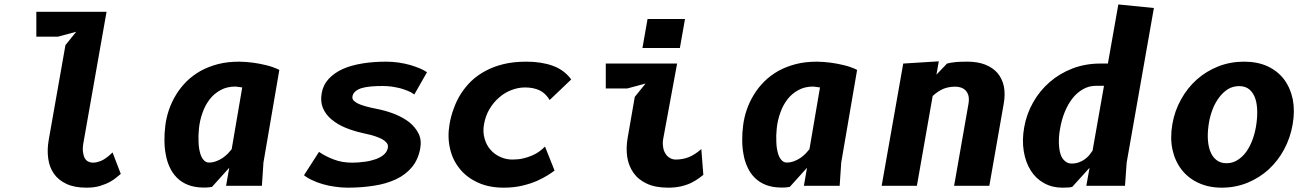

<svg xmlns="http://www.w3.org/2000/svg" viewBox="-20 -836 5890 864"><path d="M323 -693 274.5 -633 199 -205Q191.5 -162.5 197 -122.5Q202 -84 222.5 -54.5Q242 -26 279 -8.5Q314.5 8.5 369 8.5Q405 8.5 430.5 0.5Q458 -8 475.5 -18Q493.5 -28 506 -39Q518 -49 523.5 -53.5L486.5 -150Q478.5 -142 469 -134Q459 -126 448 -119Q436.5 -112 424.5 -108.5Q412 -104 398 -104Q388 -104 378 -108.5Q368 -113 362 -123.5Q356 -133 353.5 -151.5Q351 -169.5 355.5 -194L459.5 -783H143.5V-671H241Z M1070 -442.5 1022.5 -164.5Q1017.5 -158 1005 -144.5Q995 -134.5 981.5 -125Q967 -115.5 953 -110.5Q937 -104.5 920.5 -104.5Q906 -104.5 896 -116.5Q885 -129 880 -149.5Q874 -172 873.5 -197.5Q872 -224.5 875 -255Q878.5 -293.5 891.5 -329Q903 -362.5 924 -389.5Q943.5 -415 973.5 -431Q1001.5 -446.5 1039.5 -446.5Q1043 -446 1051.5 -445Q1057 -444.5 1070 -442.5ZM892 8Q909.5 8.5 919.5 7Q920.5 7 934 5L1011.5 -81L997.5 0H1158.5L1165.5 -104.5L1237 -521.5Q1208.5 -535.5 1176.5 -543Q1147.5 -550 1118 -554Q1087 -558 1056.5 -558.5Q1003.5 -558.5 961 -547.5Q918.5 -536.5 882 -516.5Q845.5 -495.5 819.5 -469.5Q791.5 -441.5 772.5 -410Q753 -378.5 740.5 -342.5Q728.5 -307.5 724 -271Q719.5 -236.5 720 -204.5Q720 -171 726 -140.5Q731.5 -109 744 -83Q755.5 -57 776.5 -36Q797 -15.5 825 -4.5Q853 7 892 8Z M1844.5 -411 1901.5 -511Q1887.5 -520.5 1870 -528Q1845 -538 1826 -543.5Q1803 -550 1774 -554.5Q1744.5 -558.5 1718.5 -558.5Q1659.5 -558.5 1611 -550.5Q1559 -542 1522.5 -525.5Q1484 -508 1459 -481Q1434 -454 1427.5 -416Q1421 -378 1433.5 -349Q1446 -320 1472 -298.5Q1499 -276 1534 -261.5Q1570.5 -246.5 1611 -237.5Q1617.5 -236 1651.5 -228Q1673 -222 1690 -214.5Q1707.5 -206.5 1717.5 -196Q1728 -185.5 1725.5 -172Q1723 -157 1713.5 -146.5Q1704 -135.5 1689.5 -128Q1675 -120 1658.5 -116Q1641 -110.5 1624.5 -108.5Q1601 -105.5 1592 -105Q1571 -104 1565.5 -104Q1519 -104 1483 -118Q1446 -131.5 1415.5 -152.5L1348 -47.5Q1364 -34.5 1384.5 -25.5Q1407 -14.5 1432 -7.5Q1459 0.5 1486.5 4Q1515 8.5 1545 8.5Q1608 8.5 1663.5 -0.5Q1717.5 -8.5 1762.5 -29.5Q1805 -49.5 1834 -84Q1862 -118.5 1871 -167.5Q1878 -206 1863.5 -235Q1850 -262.5 1822.5 -285.5Q1796.5 -305.5 1761.5 -320.5Q1728.5 -334 1694 -342Q1692.5 -342.5 1675.5 -346Q1658.5 -349.5 1649.5 -351.5Q1625 -357 1607 -363.5Q1587.5 -370 1575.5 -380Q1563.5 -389 1566 -402Q1568 -415 1580 -425.5Q1592 -435 1609 -440Q1624 -444.5 1650.5 -447Q1672 -449 1702.5 -449Q1719.5 -449 1742 -446.5Q1761 -443.5 1780.5 -439Q1798.5 -434 1815.5 -427Q1830.5 -421 1844.5 -411Z M2453.5 -386 2550.5 -478.5Q2519 -521.5 2467.5 -540Q2416.5 -558.5 2348.5 -558.5Q2290.5 -558.5 2246 -547.5Q2200.5 -536.5 2164 -516.5Q2129 -498 2100 -470.5Q2073.5 -444.5 2053 -412.5Q2033.5 -381 2021.5 -346.5Q2009 -313.5 2003 -277.5Q1993 -219 2005 -168Q2016.5 -116 2048.5 -77Q2079 -38 2130.5 -14.5Q2180 8.5 2247 8.5Q2292.5 8.5 2330 -0.5Q2368 -9.5 2396.5 -22Q2424 -34.5 2445 -47.5Q2464 -59.5 2475.5 -68.5L2432.5 -176.5Q2420.5 -164.5 2407 -154.5Q2393.5 -144.5 2374 -136Q2354 -127.5 2333.5 -123Q2313 -118 2285.5 -118Q2256.5 -118 2231 -130Q2205.5 -141 2187 -162.5Q2169 -182.5 2160.5 -213Q2152 -242.5 2158 -276.5Q2165 -316 2183 -345.5Q2200.5 -375.5 2226.5 -397.5Q2250.5 -419 2282 -431Q2312.5 -442.5 2342.5 -442.5Q2380.5 -442.5 2408 -429.5Q2434.5 -417 2453.5 -386Z M2894 -750.5 2871 -620H3039.5L3062.5 -750.5ZM2885 -460 2836.5 -400 2804.5 -216Q2796.5 -171 2802.5 -130Q2808.5 -90 2830.5 -58.5Q2852.5 -27 2891 -9.5Q2929 8.5 2987 8.5Q3022 8.5 3049 1.5Q3075 -5 3094 -15Q3113 -25 3125 -34Q3140.5 -46 3145 -49L3136 -165Q3122.5 -153.5 3107.5 -143.5Q3092 -133.5 3080 -129Q3063 -122.5 3052 -121Q3038 -118 3021 -118Q3006 -118 2994 -125.5Q2982 -132 2974.5 -145Q2966 -158 2964 -175Q2961 -193 2964.5 -211.5L3027 -550H2706V-438H2803Z M3670 -442.5 3622.5 -164.5Q3617.5 -158 3605 -144.5Q3595 -134.5 3581.5 -125Q3567 -115.5 3553 -110.5Q3537 -104.5 3520.5 -104.5Q3506 -104.5 3496 -116.5Q3485 -129 3480 -149.5Q3474 -172 3473.5 -197.5Q3472 -224.5 3475 -255Q3478.5 -293.5 3491.5 -329Q3503 -362.5 3524 -389.5Q3543.5 -415 3573.5 -431Q3601.5 -446.5 3639.5 -446.5Q3643 -446 3651.5 -445Q3657 -444.5 3670 -442.5ZM3492 8Q3509.5 8.5 3519.5 7Q3520.5 7 3534 5L3611.5 -81L3597.5 0H3758.5L3765.5 -104.5L3837 -521.5Q3808.5 -535.5 3776.5 -543Q3747.5 -550 3718 -554Q3687 -558 3656.5 -558.5Q3603.5 -558.5 3561 -547.5Q3518.5 -536.5 3482 -516.5Q3445.5 -495.5 3419.5 -469.5Q3391.5 -441.5 3372.5 -410Q3353 -378.5 3340.5 -342.5Q3328.5 -307.5 3324 -271Q3319.5 -236.5 3320 -204.5Q3320 -171 3326 -140.5Q3331.5 -109 3344 -83Q3355.5 -57 3376.5 -36Q3397 -15.5 3425 -4.5Q3453 7 3492 8Z M4106 0 4177 -404Q4199.5 -425 4224.5 -436Q4248.5 -446 4279.5 -446Q4293 -446 4306 -441.5Q4318.5 -436.5 4326.5 -427.5Q4335 -418 4338.5 -403.5Q4341.5 -387.5 4338 -368L4273.5 0H4432L4496.5 -368Q4504.5 -410.5 4497.5 -447Q4490 -482 4469 -507Q4448.5 -531 4414 -545Q4380 -558.5 4334.5 -558.5Q4305 -558.5 4283.5 -557Q4258 -554.5 4241.5 -550L4194 -500L4204.5 -560L4044.5 -550L3947.5 0Z M4948 -450 4896.5 -158Q4888.5 -146 4881.5 -137.5Q4873.5 -128 4861 -119Q4850.5 -111 4835 -105.5Q4820 -100 4802.5 -100Q4785 -100 4772.5 -111Q4759 -122 4752.5 -142Q4746 -162 4745 -191.5Q4744 -223 4750.5 -257.5Q4757.5 -298 4771 -331Q4785 -366 4805.5 -392.5Q4826 -419 4853.5 -434.5Q4880 -450 4913.5 -450ZM4868.5 0H5042.5L5050 -104.5L5172.5 -800L5012.5 -816L4965.5 -550H4930.5Q4865 -550 4806.5 -528Q4748.5 -505.5 4704 -467Q4659 -428 4629.5 -376Q4599.5 -323.5 4589 -264Q4578.5 -205.5 4587 -155Q4595 -105.5 4618.5 -68.5Q4641.5 -32 4678 -12Q4714.5 8.5 4760 8.5Q4773 8.5 4777.5 8Q4785.5 8 4789 7.5Q4790.5 7.5 4793.2 7.2Q4796 7 4797.5 6.5L4805 5L4883 -81Z M5478 8.5Q5539.5 8.5 5593.5 -13.5Q5647 -35.5 5689 -73.5Q5731 -112.5 5758.5 -163.5Q5786.5 -215.5 5797 -276.5Q5807.5 -336.5 5797.5 -389Q5787 -440 5758.5 -478.5Q5730 -516 5684.5 -537.5Q5639 -558.5 5578.5 -558.5Q5517 -558.5 5463 -537.5Q5408.5 -516 5366 -478.5Q5323 -440 5295 -389Q5266 -338 5255.5 -276.5Q5245 -215 5256 -163.5Q5267 -112 5296.5 -73.5Q5326 -35 5372 -13.5Q5418.5 8.5 5478 8.5ZM5631.5 -264Q5626 -233 5615 -204Q5604 -175 5587.5 -152Q5570.5 -129 5548.5 -115.5Q5527 -101.5 5499.5 -101.5Q5470.5 -101.5 5452 -117.5Q5433.5 -133 5424.5 -159.5Q5416 -184 5415 -218Q5414.5 -249.5 5420.5 -285.5Q5425.5 -315 5437.5 -346Q5448 -373 5466.5 -398Q5483.5 -420.5 5506 -435Q5528.5 -448.5 5556.5 -448.5Q5585 -448.5 5603.5 -432.5Q5621.5 -416 5629.5 -390.5Q5637.5 -365 5637.5 -331Q5637.5 -298 5631.5 -264Z"/></svg>

Font: B612
Style: Regular
Weight: 700
Italic angle: -10°
Designer: Nicolas Chauveau, Thomas Paillot, Jonathan Favre-Lamarine, Jean-Luc Vinot
Foundry: AIRBUS
Version: Version 1.008